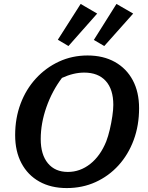

<svg xmlns="http://www.w3.org/2000/svg" viewBox="-20 -945 751 976"><path d="M319 11Q239 11 180 -22Q121 -55 89 -115.5Q57 -176 57 -258Q57 -344 84.5 -417.5Q112 -491 162.5 -546Q213 -601 280 -632Q347 -663 425 -663Q505 -663 564 -630Q623 -597 655 -537Q687 -477 687 -395Q687 -307 659.5 -233Q632 -159 582.5 -104.5Q533 -50 466 -19.5Q399 11 319 11ZM325 -71Q387 -71 438.5 -111.5Q490 -152 520 -226Q530 -252 538 -286Q546 -320 551 -354Q556 -388 556 -412Q556 -491 517.5 -533.5Q479 -576 408 -576Q354 -576 295 -549Q245 -483 216 -400.5Q187 -318 187 -238Q187 -159 223.5 -115Q260 -71 325 -71ZM390 -925 474 -876 328 -711 274 -743ZM572 -925 657 -876 510 -711 457 -742Z"/></svg>

Font: Piazzolla SemiBold
Style: Italic
Weight: 600
Italic angle: -11.3°
Designer: Juan Pablo del Peral
Foundry: Huerta Tipografica
Version: Version 1.330